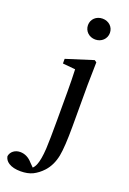

<svg xmlns="http://www.w3.org/2000/svg" viewBox="-294 -865 807 1202"><g transform="rotate(20 109.5 -264.0)"><path d="M12 273C42 273 69 268 92 257C114 246 136 230 157 207C183 178 201 141 210 96C218 55 222 -12 222 -103V-381L225 -530L211 -540L31 -483V-452L115 -444C117 -398 118 -348 118 -294V-105C118 -18 117 44 115 83C112 135 105 172 96 194C91 207 84 218 76 225L52 201C29 174 1 160 -30 160C-63 160 -92 180 -97 212C-94 229 -85 243 -68 254C-48 267 -21 273 12 273ZM169 -801C128 -801 96 -772 96 -732C96 -692 128 -662 169 -662C210 -662 242 -692 242 -732C242 -772 210 -801 169 -801Z"/></g></svg>

Font: AllPunType SemiBold
Style: Regular
Weight: 600
Version: 1.0